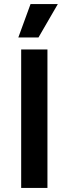

<svg xmlns="http://www.w3.org/2000/svg" viewBox="-20 -923 337 943"><path d="M130 -903H264L169 -739H70ZM213 -680V0H84V-680Z"/></svg>

Font: Palanquin Dark
Style: Regular
Weight: 400
Designer: Pria Ravichandran
Version: Version 1.000